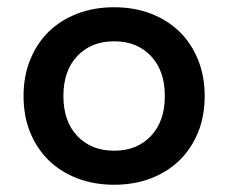

<svg xmlns="http://www.w3.org/2000/svg" viewBox="-20 -500 630 530"><path d="M295 10Q240 10 194 -7.5Q148 -25 115 -57Q82 -89 63.5 -134Q45 -179 45 -235Q45 -290 63.5 -335.5Q82 -381 115 -413Q148 -445 194 -462.5Q240 -480 295 -480Q350 -480 396 -462.5Q442 -445 475 -413Q508 -381 526.5 -335.5Q545 -290 545 -235Q545 -179 526.5 -134Q508 -89 475 -57Q442 -25 396 -7.5Q350 10 295 10ZM295 -84Q358 -84 396.5 -124.5Q435 -165 435 -235Q435 -305 396.5 -345.5Q358 -386 295 -386Q232 -386 193.5 -345.5Q155 -305 155 -235Q155 -165 193.5 -124.5Q232 -84 295 -84Z"/></svg>

Font: Gantari SemiBold
Style: Regular
Weight: 600
Designer: Anugrah Pasau
Foundry: Lafontype
Version: Version 1.000; ttfautohint (v1.8.4)